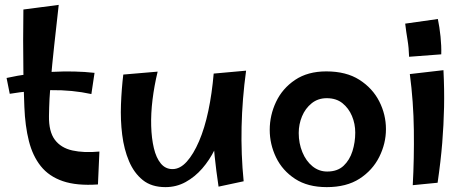

<svg xmlns="http://www.w3.org/2000/svg" viewBox="-20 -756 1912 788"><path d="M382 1Q295 7 238 -12.5Q181 -32 147.5 -74Q114 -116 98.5 -177.5Q83 -239 80 -317Q77 -392 76 -459.5Q75 -527 75 -590Q75 -653 76 -717L221 -736Q211 -647 202.5 -569.5Q194 -492 188 -421Q182 -350 181 -280Q180 -216 205 -182.5Q230 -149 277 -138.5Q324 -128 388 -134ZM355 -370Q277 -387 190 -386Q103 -385 20 -371L7 -436Q97 -456 192.5 -461Q288 -466 368 -457Z M659 12Q602 12 566 -17Q530 -46 509.5 -94.5Q489 -143 481.5 -203Q474 -263 476.5 -327.5Q479 -392 486 -450L627 -462Q613 -404 606 -347Q599 -290 600.5 -239Q602 -188 611.5 -148Q621 -108 640 -85Q659 -62 688 -62Q719 -62 746.5 -92.5Q774 -123 797 -176.5Q820 -230 835 -301Q850 -372 857 -454L911 -317Q909 -277 896 -231.5Q883 -186 861.5 -142.5Q840 -99 810 -64.5Q780 -30 742 -9Q704 12 659 12ZM877 10Q867 -57 861 -115Q855 -173 853 -226.5Q851 -280 852 -336Q853 -392 857 -454L990 -466Q974 -349 971.5 -235.5Q969 -122 980 -12Z M1321 12Q1243 12 1191 -22Q1139 -56 1113 -110Q1087 -164 1087 -223Q1087 -283 1113 -338Q1139 -393 1191 -428Q1243 -463 1319 -463Q1401 -463 1455 -428.5Q1509 -394 1536.5 -340Q1564 -286 1564 -226Q1564 -167 1536.5 -112Q1509 -57 1455.5 -22.5Q1402 12 1321 12ZM1323 -52Q1365 -52 1390 -75.5Q1415 -99 1426.5 -135.5Q1438 -172 1438 -212Q1438 -248 1424.5 -280Q1411 -312 1385.5 -332.5Q1360 -353 1321 -353Q1285 -353 1259 -332Q1233 -311 1219.5 -278.5Q1206 -246 1206 -210Q1206 -168 1221 -131.5Q1236 -95 1262.5 -73.5Q1289 -52 1323 -52Z M1659 -523Q1658 -560 1652.5 -592.5Q1647 -625 1643 -659L1777 -678Q1784 -645 1788 -606Q1792 -567 1791 -533ZM1776 -6 1674 4Q1680 -105 1678.5 -222Q1677 -339 1662 -452L1800 -468Q1804 -388 1802.5 -316Q1801 -244 1795 -169.5Q1789 -95 1776 -6Z"/></svg>

Font: Marhey Light
Style: Regular
Weight: 400
Version: Version 1.000